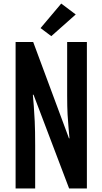

<svg xmlns="http://www.w3.org/2000/svg" viewBox="-20 -1073 583 1093"><path d="M68.8 -834H168.9L372.6 -285.6H375.5Q373.5 -311.5 370.4 -343.5Q367.2 -375.5 364.7 -420.4Q362.3 -465.3 362.3 -529.8V-834H474.6V0H373.5L170.9 -533.7H167Q169.4 -504.4 172.4 -469.7Q175.3 -435.1 177.7 -382.3Q180.2 -329.6 180.2 -245.1V0H68.8ZM272 -867.2 210.9 -913.1 328.6 -1052.7 411.1 -990.7Z"/></svg>

Font: Fjalla One
Style: Regular
Weight: 400
Designer: Irina Smirnova, Eben Sorkin
Foundry: Sorkin Type
Version: Version 1.002; ttfautohint (v1.8.4.7-5d5b);gftools[0.9.25]